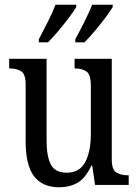

<svg xmlns="http://www.w3.org/2000/svg" viewBox="-20 -786 588 816"><path d="M232 10Q161 10 125 -36.5Q89 -83 89 -186V-427Q89 -471 70 -483Q51 -495 23 -495H19V-536H178V-189Q178 -122 196 -87Q214 -52 264 -52Q318 -52 342 -97Q366 -142 366 -215V-422Q366 -470 347 -482.5Q328 -495 300 -495H297V-536H455V-109Q455 -64 475 -52.5Q495 -41 523 -41H527V0H384L372 -82H368Q343 -28 309 -9Q275 10 232 10ZM300 -619Q320 -656 339 -694Q358 -732 372 -766H459V-756Q449 -739 428 -711Q407 -683 383 -654.5Q359 -626 339 -606H300ZM145 -619Q164 -656 183.5 -694Q203 -732 216 -766H304V-756Q294 -739 273 -711Q252 -683 228 -654.5Q204 -626 184 -606H145Z"/></svg>

Font: Noto Serif Condensed
Style: Regular
Weight: 400
Width: 3
Designer: Monotype Design Team
Foundry: Monotype Imaging Inc.
Version: Version 2.013; ttfautohint (v1.8.4.7-5d5b)